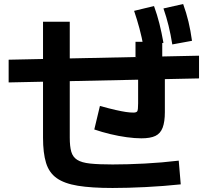

<svg xmlns="http://www.w3.org/2000/svg" viewBox="-20 -875 1040 955"><path d="M540 60Q435 60 367.5 49Q300 38 262 11Q224 -16 209 -65Q194 -114 194 -190V-767H327V-190Q327 -147 334.5 -120.5Q342 -94 364 -80Q386 -66 428.5 -61.5Q471 -57 540 -57Q614 -57 700 -61.5Q786 -66 869 -76L879 42Q794 51 704.5 55.5Q615 60 540 60ZM23 -465V-578L970 -598V-485ZM683 -187Q651 -187 610.5 -192.5Q570 -198 528.5 -208Q487 -218 449 -231L477 -348Q524 -335 555 -328Q586 -321 606.5 -318Q627 -315 643 -315Q659 -315 663 -322Q667 -329 667 -361V-550H654V-667H787V-550H800V-317Q800 -269 789 -240Q778 -211 753 -199Q728 -187 683 -187ZM694 -643Q685 -691 673.5 -734Q662 -777 647 -821L746 -845Q762 -801 773 -757Q784 -713 793 -662ZM837 -654Q829 -704 818.5 -747Q808 -790 793 -833L891 -855Q907 -811 917.5 -767Q928 -723 935 -672Z"/></svg>

Font: M PLUS 1 Thin
Style: Bold
Weight: 700
Version: Version 1.001